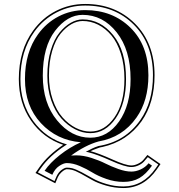

<svg xmlns="http://www.w3.org/2000/svg" viewBox="-20 -709 905 969"><path d="M397 -634Q320 -634 258 -553.5Q196 -473 196 -327Q196 -189 268 -101.5Q340 -14 436 -14Q523 -14 581 -96Q639 -178 639 -310Q639 -457 569 -545.5Q499 -634 397 -634ZM729 -329Q729 -201 669 -116Q599 -16 477 5Q410 24 339 76Q350 75 364 75Q401 75 441.5 88Q482 101 511.5 116Q541 131 577.5 144Q614 157 643 157Q666 157 690 146Q714 135 730 115L747 127Q717 170 683.5 189.5Q650 209 603 209Q559 209 516.5 194Q474 179 446 161.5Q418 144 383 129Q348 114 317 114Q301 114 279 128.5Q257 143 244 173L205 153Q232 113 282 73.5Q332 34 388 9Q267 -1 186.5 -87.5Q106 -174 106 -310Q106 -445 172 -536Q214 -594 275.5 -626Q337 -658 410 -658Q548 -658 638.5 -569Q729 -480 729 -329ZM397 -603Q369 -603 340.5 -587Q312 -571 286 -539.5Q260 -508 243.5 -452.5Q227 -397 227 -327Q227 -261 246 -206Q265 -151 295.5 -116.5Q326 -82 362.5 -63.5Q399 -45 436 -45Q508 -45 558 -117Q608 -189 608 -310Q608 -381 590 -438Q572 -495 542 -530.5Q512 -566 475 -584.5Q438 -603 397 -603ZM397 -611Q487 -611 551.5 -531.5Q616 -452 616 -310Q616 -187 564 -112Q512 -37 436 -37Q397 -37 359 -56.5Q321 -76 289.5 -111.5Q258 -147 238.5 -203Q219 -259 219 -327Q219 -398 236 -454.5Q253 -511 280 -544Q307 -577 337 -594Q367 -611 397 -611ZM310 25Q230 77 186 140L171 161L255 205L265 182Q275 160 291 148.5Q307 137 317 137Q330 137 344 140Q363 145 392.5 160.5Q422 176 448.5 191.5Q475 207 517 219.5Q559 232 603 232Q702 232 766 140L779 121L726 84L712 100Q701 115 681.5 124.5Q662 134 643 134Q611 134 540 102Q469 70 424 59L413 57L423 52Q447 39 460 34Q474 29 477 28Q612 6 688 -103Q752 -194 752 -329Q752 -488 655.5 -584.5Q559 -681 410 -681Q333 -681 266 -646.5Q199 -612 154 -550Q83 -452 83 -310Q83 -187 147.5 -98.5Q212 -10 318 20Q316 21 314 22.5Q312 24 310 25ZM299 22Q198 -12 136.5 -100.5Q75 -189 75 -310Q75 -455 147 -554Q194 -619 262.5 -654Q331 -689 410 -689Q562 -689 661 -590Q760 -491 760 -329Q760 -191 695 -98Q622 5 496 33Q484 34 460 44Q451 47 437 54Q479 65 546.5 95.5Q614 126 643 126Q659 126 677.5 117Q696 108 706 95L724 73L790 119L772 145Q706 240 603 240Q558 240 515 227.5Q472 215 445 199.5Q418 184 389 168Q360 152 342 148Q329 145 317 145Q314 145 306.5 148.5Q299 152 288.5 162Q278 172 272 185L259 216L159 164L179 135Q222 74 299 22Z"/></svg>

Font: Linux Libertine Initials O
Style: Initials
Weight: 400
Designer: Philipp H. Poll
Foundry: Philipp H. Poll
Version: Version 5.0.6